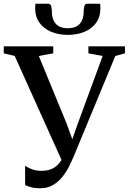

<svg xmlns="http://www.w3.org/2000/svg" viewBox="-35 -990 686 1024"><path d="M179.5 14Q150 14 131.5 8.8Q113 3.5 99 -2.5V-106Q112.5 -96.5 134.2 -87.8Q156 -79 187 -79Q217.5 -79 240.2 -88.8Q263 -98.5 279.5 -118.2Q296 -138 307.5 -167L303 -115L43.5 -691.5L-15 -705.5V-743H249V-705.5L172 -691.5L321.5 -328L364.5 -209H337L379 -328L512.5 -691.5L436.5 -705.5V-743H631.5V-705.5L580 -691.5L357.5 -154.5Q348 -132 333.8 -103.2Q319.5 -74.5 298.5 -47.8Q277.5 -21 248.2 -3.5Q219 14 179.5 14ZM222.5 -970Q234.5 -970 238 -957.2Q241.5 -944.5 241.5 -929Q241.5 -888 262 -863.8Q282.5 -839.5 326.5 -839.5Q370.5 -839.5 391 -863.8Q411.5 -888 411.5 -929Q411.5 -944.5 415 -957.2Q418.5 -970 430 -970H499Q500 -964.5 500.2 -958.2Q500.5 -952 500.5 -945.5Q500.5 -900.5 478 -868.8Q455.5 -837 416 -820.5Q376.5 -804 326.5 -804Q277 -804 237.5 -820.8Q198 -837.5 175.2 -869Q152.5 -900.5 152.5 -945.5Q152.5 -952 153 -958.2Q153.5 -964.5 154 -970Z"/></svg>

Font: Merriweather 72pt Medium
Style: Regular
Weight: 500
Version: Version 2.100